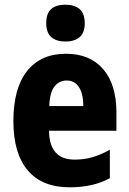

<svg xmlns="http://www.w3.org/2000/svg" viewBox="-20 -788 550 818"><path d="M261 -559Q363 -559 419.5 -493.5Q476 -428 476 -309V-231H189Q190 -108 298 -108Q338 -108 373 -118Q408 -128 448 -150V-29Q378 10 277 10Q159 10 98 -62.5Q37 -135 37 -272Q37 -412 95.5 -485.5Q154 -559 261 -559ZM265 -445Q232 -445 212 -419.5Q192 -394 190 -336H335Q335 -388 316.5 -416.5Q298 -445 265 -445ZM259 -768Q298 -768 319.5 -749Q341 -730 341 -689Q341 -648 319 -629.5Q297 -611 259 -611Q221 -611 199 -629.5Q177 -648 177 -689Q177 -731 198 -749.5Q219 -768 259 -768Z"/></svg>

Font: Noto Sans Lao Condensed ExtraBold
Style: Regular
Weight: 800
Width: 3
Designer: Monotype Design Team
Foundry: Monotype Imaging Inc.
Version: Version 2.003; ttfautohint (v1.8.4.7-5d5b)